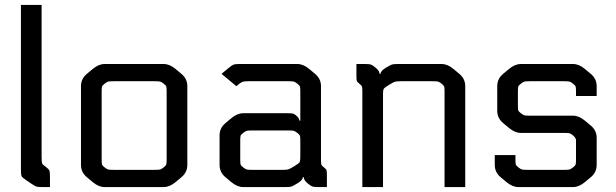

<svg xmlns="http://www.w3.org/2000/svg" viewBox="-20 -760 2504 780"><path d="M65 -740H149V-125Q149 -102 151 -96.5Q153 -91 165 -83Q178 -73 180.5 -67.5Q183 -62 183 -39V0H153Q134 0 128 -2Q122 -4 107 -14L85 -29Q70 -39 67.5 -45Q65 -51 65 -74Z M405 -500H645Q669 -500 693 -480L717 -460Q741 -440 741 -410V-90Q741 -60 717 -40L693 -20Q669 0 645 0H405Q381 0 357 -20L333 -40Q309 -60 309 -90V-410Q309 -440 333 -460L357 -480Q381 -500 405 -500ZM657 -111V-389Q657 -404 655.5 -408.5Q654 -413 645 -420Q636 -427 631 -428.5Q626 -430 608 -430H442Q424 -430 419 -428.5Q414 -427 405 -420Q396 -413 394.5 -408.5Q393 -404 393 -389V-111Q393 -96 394.5 -91.5Q396 -87 405 -80Q414 -73 419 -71.5Q424 -70 442 -70H608Q626 -70 631 -71.5Q636 -73 645 -80Q654 -87 655.5 -91.5Q657 -96 657 -111Z M1214 -40H1210Q1210 -28 1188 -15Q1170 -4 1163.5 -2Q1157 0 1139 0H968Q944 0 920 -20L896 -40Q872 -60 872 -90V-210Q872 -240 896 -260L920 -280Q944 -300 968 -300H1147Q1166 -300 1171 -298.5Q1176 -297 1184 -290Q1196 -280 1196 -270H1200V-389Q1200 -404 1198.5 -408.5Q1197 -413 1188 -420Q1179 -427 1174 -428.5Q1169 -430 1151 -430H989Q971 -430 964.5 -427.5Q958 -425 940 -410L880 -460L904 -480Q922 -495 928.5 -497.5Q935 -500 953 -500H1188Q1212 -500 1236 -480L1260 -460Q1284 -440 1284 -410V-111Q1284 -96 1285.5 -91.5Q1287 -87 1296 -80Q1305 -73 1306.5 -68.5Q1308 -64 1308 -49V0H1273Q1255 0 1248.5 -2.5Q1242 -5 1230 -15Q1214 -28 1214 -40ZM956 -189V-111Q956 -96 957.5 -91.5Q959 -87 968 -80Q977 -73 982 -71.5Q987 -70 1005 -70H1127Q1145 -70 1151.5 -72Q1158 -74 1176 -85Q1194 -96 1197 -101Q1200 -106 1200 -121V-189Q1200 -204 1198.5 -208.5Q1197 -213 1188 -220Q1179 -227 1174 -228.5Q1169 -230 1151 -230H1005Q987 -230 982 -228.5Q977 -227 968 -220Q959 -213 957.5 -208.5Q956 -204 956 -189Z M1428 -500H1463Q1481 -500 1487.5 -497.5Q1494 -495 1506 -485Q1522 -472 1522 -460H1526Q1526 -472 1548 -485Q1566 -496 1572.5 -498Q1579 -500 1597 -500H1774Q1798 -500 1822 -480L1846 -460Q1870 -440 1870 -410V0H1786V-389Q1786 -404 1784.5 -408.5Q1783 -413 1774 -420Q1765 -427 1760 -428.5Q1755 -430 1737 -430H1609Q1591 -430 1584.5 -428Q1578 -426 1560 -415Q1542 -404 1539 -399Q1536 -394 1536 -379V0H1452V-389Q1452 -404 1450.5 -408.5Q1449 -413 1440 -420Q1431 -427 1429.5 -431.5Q1428 -436 1428 -451Z M2308 -290Q2332 -290 2356 -270L2380 -250Q2404 -230 2404 -200V-90Q2404 -60 2380 -40L2356 -20Q2332 0 2308 0H2086Q2062 0 2038 -20L2014 -40Q1990 -60 1990 -90V-130H2074V-111Q2074 -96 2075.5 -91.5Q2077 -87 2086 -80Q2095 -73 2100 -71.5Q2105 -70 2123 -70H2271Q2289 -70 2294 -71.5Q2299 -73 2308 -80Q2317 -87 2318.5 -91.5Q2320 -96 2320 -111V-192Q2319 -200 2308 -210Q2299 -217 2294 -218.5Q2289 -220 2271 -220H2096Q2072 -220 2048 -240L2024 -260Q2000 -280 2000 -310V-410Q2000 -440 2024 -460L2048 -480Q2072 -500 2096 -500H2308Q2332 -500 2356 -480L2380 -460Q2404 -440 2404 -410V-370H2320V-389Q2320 -404 2318.5 -408.5Q2317 -413 2308 -420Q2299 -427 2294 -428.5Q2289 -430 2271 -430H2133Q2115 -430 2110 -428.5Q2105 -427 2096 -420Q2087 -413 2085.5 -408.5Q2084 -404 2084 -389V-331Q2084 -316 2085.5 -311.5Q2087 -307 2096 -300Q2105 -293 2110 -291.5Q2115 -290 2133 -290Z"/></svg>

Font: Electrolize
Style: Regular
Weight: 400
Designer: Valery Zaveryaev
Foundry: Cyreal (www.cyreal.org)
Version: Version 1.002